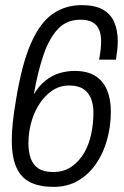

<svg xmlns="http://www.w3.org/2000/svg" viewBox="-20 -718 485 750"><path d="M189 12Q135 12 99 -5.5Q63 -23 44.5 -63Q26 -103 26 -170Q26 -201 30 -239.5Q34 -278 42 -325Q65 -467 100.5 -548Q136 -629 185.5 -663.5Q235 -698 299 -698Q350 -698 381 -681Q412 -664 426 -632Q440 -600 440 -557Q440 -541 438 -522.5Q436 -504 433 -485H367Q371 -505 373 -523.5Q375 -542 375 -556Q375 -599 355.5 -620Q336 -641 294 -641Q241 -641 207 -605.5Q173 -570 150.5 -505Q128 -440 112 -349Q132 -383 158 -403.5Q184 -424 213 -432.5Q242 -441 271 -441Q321 -441 352 -421.5Q383 -402 398 -366.5Q413 -331 413 -282Q413 -226 398.5 -173Q384 -120 355.5 -78.5Q327 -37 285.5 -12.5Q244 12 189 12ZM188 -46Q229 -46 259.5 -67Q290 -88 310 -123Q328 -155 336.5 -195.5Q345 -236 345 -278Q345 -309 335.5 -333Q326 -357 305.5 -370.5Q285 -384 250 -384Q212 -384 181 -362Q150 -340 129 -304Q111 -274 101 -236Q91 -198 91 -158Q91 -125 100 -99.5Q109 -74 130 -60Q151 -46 188 -46Z"/></svg>

Font: Archivo Condensed Light
Style: Italic
Weight: 300
Width: 3
Italic angle: -10°
Designer: Hector Gatti
Foundry: Omnibus-Type
Version: Version 2.001